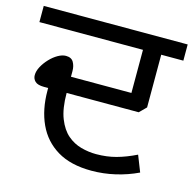

<svg xmlns="http://www.w3.org/2000/svg" viewBox="-101 -718 819 813"><g transform="rotate(15 308.5 -311.0)"><path d="M368 0Q277 0 218 -35.5Q159 -71 130 -134Q101 -197 101 -280V-291H83Q55 -291 43.5 -302Q32 -313 32 -329Q32 -347 42.5 -366.5Q53 -386 69.5 -403.5Q86 -421 104.5 -431.5Q123 -442 139 -442Q163 -442 172.5 -425.5Q182 -409 182 -387V-362H447V-551H-7V-622H624V-551H527V-320L498 -291H182Q182 -223 199 -180Q216 -137 243 -114Q270 -91 303 -82Q336 -73 369 -73Q416 -73 456.5 -84Q497 -95 542 -117L570 -46Q524 -24 472.5 -12Q421 0 368 0Z"/></g></svg>

Font: hexlgurmukhi05
Style: Book
Weight: 400
Designer: Jelle Bosma - Monotype Design Team
Foundry: Monotype Imaging Inc.
Version: Version 2.003